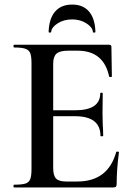

<svg xmlns="http://www.w3.org/2000/svg" viewBox="-20 -821 587 841"><path d="M42 -12Q76 -12 91.5 -17Q107 -22 112.5 -36.5Q118 -51 118 -81V-544Q118 -574 112.5 -588Q107 -602 91 -607.5Q75 -613 42 -613Q39 -613 39 -619Q39 -625 42 -625H458Q468 -625 468 -616L470 -486Q470 -484 464.5 -483.5Q459 -483 458 -486Q434 -599 320 -599H279Q242 -599 227.5 -586Q213 -573 213 -542V-85Q213 -52 225.5 -39Q238 -26 270 -26H319Q453 -26 489 -155Q489 -157 494 -157Q501 -157 501 -154Q491 -78 491 -15Q491 -7 488 -3.5Q485 0 476 0H42Q39 0 39 -6Q39 -12 42 -12ZM308 -312H168V-338H309Q419 -338 419 -412Q419 -415 424.5 -415Q430 -415 430 -412L429 -325L430 -278Q432 -246 432 -226Q432 -224 426 -224Q420 -224 420 -226Q420 -312 308 -312ZM193 -682Q195 -740 221.5 -770.5Q248 -801 296 -801Q344 -801 370 -770.5Q396 -740 398 -682Q398 -678 392.5 -678Q387 -678 387 -681Q385 -702 358 -719Q331 -736 296 -736Q260 -736 233 -719Q206 -702 204 -681Q203 -678 198 -678Q193 -678 193 -682Z"/></svg>

Font: Cormorant Unicase SemiBold
Style: Regular
Weight: 600
Designer: Christian Thalmann (Catharsis Fonts)
Foundry: Catharsis Fonts
Version: Version 4.000